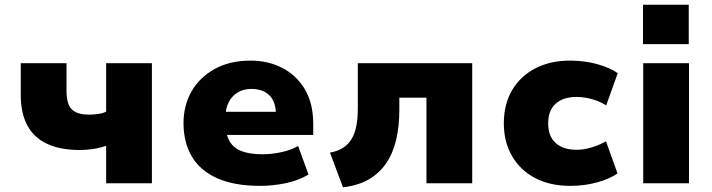

<svg xmlns="http://www.w3.org/2000/svg" viewBox="-20 -777 3020 814"><path d="M430 0V-159Q402 -149 372.5 -145Q343 -141 319 -141Q235 -141 179 -167.5Q123 -194 95.5 -246Q68 -298 68 -374V-509H262V-390Q262 -359 270 -336.5Q278 -314 299 -302.5Q320 -291 359 -291Q377 -291 397.5 -294Q418 -297 430 -304V-509H624V0Z M1083 11Q973 11 900.5 -21.5Q828 -54 793 -114Q758 -174 758 -255Q758 -329 791.5 -388.5Q825 -448 889 -484Q953 -520 1043 -520Q1117 -520 1177 -489Q1237 -458 1272.5 -398.5Q1308 -339 1308 -251V-205H912V-303H1158L1150 -289Q1150 -346 1122 -373Q1094 -400 1045 -400Q1013 -400 988.5 -385.5Q964 -371 950 -344.5Q936 -318 936 -279V-257Q936 -209 952.5 -179.5Q969 -150 1003.5 -136.5Q1038 -123 1094 -123Q1132 -123 1173.5 -132Q1215 -141 1244 -158L1288 -37Q1244 -11 1189.5 0Q1135 11 1083 11Z M1434 17 1379 -130Q1412 -136 1434.5 -150.5Q1457 -165 1471 -188.5Q1485 -212 1491 -244.5Q1497 -277 1497 -319V-509H1982V0H1788V-363H1673V-312Q1673 -241 1659.5 -184Q1646 -127 1617 -84.5Q1588 -42 1542.5 -16Q1497 10 1434 17Z M2397 11Q2312 11 2249 -22Q2186 -55 2151 -115Q2116 -175 2116 -254Q2116 -335 2151 -394.5Q2186 -454 2249 -487Q2312 -520 2397 -520Q2459 -520 2512.5 -505Q2566 -490 2599 -467L2550 -330Q2524 -347 2490.5 -356.5Q2457 -366 2424 -366Q2368 -366 2336 -337.5Q2304 -309 2304 -254Q2304 -199 2336 -170.5Q2368 -142 2424 -142Q2457 -142 2490 -152.5Q2523 -163 2549 -178L2598 -42Q2566 -19 2512.5 -4Q2459 11 2397 11Z M2706 -590V-757H2900V-590ZM2707 0V-509H2901V0Z"/></svg>

Font: Nunito Sans 6pt Black
Style: Regular
Weight: 900
Version: Version 3.101;gftools[0.9.27]